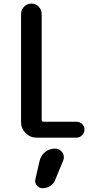

<svg xmlns="http://www.w3.org/2000/svg" viewBox="-20 -750 540 1046"><path d="M179.7 0Q144.5 0 119.6 -24.9Q94.7 -49.8 94.7 -85V-673.8Q94.7 -697.3 111.3 -713.9Q127.9 -730.5 150.9 -730.5Q173.8 -730.5 190.4 -713.9Q207 -697.3 207 -673.8V-97.7Q207 -86.9 217.8 -86.9H396.5Q414.1 -86.9 427.2 -74.2Q440.4 -61.5 440.4 -43.9Q440.4 -26.4 427.2 -13.2Q414.1 0 396.5 0ZM195.3 127.9Q202.1 97.7 225.6 78.6Q249 59.6 280.3 59.6Q305.7 59.6 319.8 80.6Q334 101.6 324.2 125L281.2 228.5Q273.4 250 254.4 262.7Q235.4 275.4 211.9 275.4Q193.4 275.4 180.7 260.3Q168 245.1 172.9 225.6Z"/></svg>

Font: Rounded-X Mgen+ 1mn medium
Style: Regular
Weight: 500
Designer: [Source Han Sans]
Ryoko NISHIZUKA  (kana & ideographs); Paul D. Hunt (Latin, Greek & Cyrillic); Wenlong ZHANG  (bopomofo
Version: Version 1.059.20150602